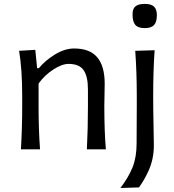

<svg xmlns="http://www.w3.org/2000/svg" viewBox="-20 -752 878 967"><path d="M647.5 -680.2Q647.5 -707.5 662.1 -720Q676.8 -732.4 709.5 -732.4Q741.2 -732.4 755.6 -718.8Q770 -705.1 770 -675.8Q770 -640.6 755.6 -625.5Q741.2 -610.4 708.5 -610.4Q675.8 -610.4 661.6 -626.5Q647.5 -642.6 647.5 -680.2ZM181.6 0H85.4Q91.8 -106.4 91.8 -219.2V-269Q91.8 -401.9 76.2 -496.1L157.7 -501L167 -408.7H175.8Q208 -447.8 257.1 -477.8Q306.2 -507.8 353.5 -507.8Q432.6 -507.8 470 -463.1Q507.3 -418.5 507.3 -330.1Q507.3 -306.6 506.3 -269.5Q505.4 -232.4 505.4 -219.2Q505.4 -90.8 513.2 0H417.5Q422.9 -101.6 422.9 -215.3V-301.8Q422.9 -367.7 400.9 -398.9Q378.9 -430.2 325.2 -430.2Q292 -430.2 247.8 -401.4Q203.6 -372.6 174.3 -331.1V-215.3Q174.3 -100.6 181.6 0ZM680.2 191.9 586.4 194.8Q627.4 141.1 647.7 90.3Q668 39.6 668 -30.3L668.9 -219.2V-269Q668.9 -389.6 661.1 -496.1L758.8 -499Q751.5 -397.9 751.5 -269Q751.5 -202.1 753.2 -123.8Q754.9 -45.4 754.9 -19Q754.9 15.1 748 47.4Q741.2 79.6 728.5 107.2Q715.8 134.8 705.3 152.8Q694.8 170.9 680.2 191.9Z"/></svg>

Font: Commissioner Flair
Style: Regular
Weight: 400
Designer: Kostas Bartsokas
Foundry: Kostas Bartsokas
Version: Version 1.000